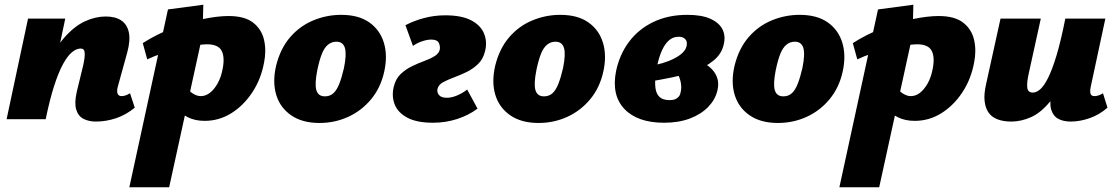

<svg xmlns="http://www.w3.org/2000/svg" viewBox="-20 -506 4740 815"><path d="M387 10Q357 10 334.5 -1.5Q312 -13 303.5 -41Q295 -69 306 -117L333 -228Q341 -264 339.5 -282Q338 -300 323 -300Q304 -300 285 -284Q266 -268 247 -233Q228 -198 209.5 -140.5Q191 -83 174 0H115Q140 -130 175.5 -214.5Q211 -299 253.5 -347Q296 -395 340.5 -415.5Q385 -436 429 -436Q470 -436 495 -419Q520 -402 527 -368Q534 -334 520 -283L480 -138Q475 -120 479 -109Q483 -98 496 -98Q503 -98 511.5 -100.5Q520 -103 532 -110L552 -49Q516 -19 473.5 -4.5Q431 10 387 10ZM8 0 99 -427H257L167 0Z M529 289 693 -466 843 -486 840 -360 698 289ZM849 7Q808 7 778 -8Q748 -23 728.5 -45Q709 -67 700 -89L766 -143Q781 -120 798.5 -109Q816 -98 832 -98Q853 -98 871 -112Q889 -126 903.5 -151.5Q918 -177 925 -213Q935 -264 920.5 -291Q906 -318 858 -318Q840 -318 809 -313Q778 -308 741.5 -299.5Q705 -291 669.5 -279.5Q634 -268 605 -254L586 -323Q644 -360 710.5 -386Q777 -412 840.5 -425Q904 -438 950 -438Q1019 -438 1055 -409.5Q1091 -381 1101 -336Q1111 -291 1101 -241Q1088 -170 1051 -114Q1014 -58 962 -25.5Q910 7 849 7Z M1336 16Q1263 16 1216 -16.5Q1169 -49 1152.5 -103.5Q1136 -158 1152 -227Q1170 -300 1211.5 -348Q1253 -396 1310 -419.5Q1367 -443 1428 -443Q1502 -443 1547.5 -411Q1593 -379 1609.5 -324.5Q1626 -270 1611 -202Q1596 -134 1555.5 -85Q1515 -36 1458 -10Q1401 16 1336 16ZM1359 -97Q1381 -97 1395.5 -110.5Q1410 -124 1420.5 -151Q1431 -178 1440 -217Q1452 -276 1444 -302.5Q1436 -329 1408 -329Q1388 -329 1372.5 -316.5Q1357 -304 1346.5 -278Q1336 -252 1327 -209Q1315 -149 1323 -123Q1331 -97 1359 -97Z M1818 15Q1749 15 1709 -6.5Q1669 -28 1655.5 -62.5Q1642 -97 1651 -136Q1659 -171 1680.5 -191.5Q1702 -212 1729 -225Q1756 -238 1782 -247.5Q1808 -257 1826 -268.5Q1844 -280 1847 -297Q1849 -312 1842 -325Q1835 -338 1810 -338Q1793 -338 1771 -330.5Q1749 -323 1733 -311L1701 -399Q1737 -418 1780.5 -429.5Q1824 -441 1870 -441Q1939 -441 1979.5 -420Q2020 -399 2034.5 -364Q2049 -329 2039 -289Q2031 -255 2009 -234Q1987 -213 1960 -200Q1933 -187 1906 -177Q1879 -167 1860 -156.5Q1841 -146 1837 -128Q1834 -114 1843.5 -102.5Q1853 -91 1877 -91Q1898 -91 1922 -101.5Q1946 -112 1963 -126L2007 -45Q1970 -17 1921 -1Q1872 15 1818 15Z M2266 16Q2193 16 2146 -16.5Q2099 -49 2082.5 -103.5Q2066 -158 2082 -227Q2100 -300 2141.5 -348Q2183 -396 2240 -419.5Q2297 -443 2358 -443Q2432 -443 2477.5 -411Q2523 -379 2539.5 -324.5Q2556 -270 2541 -202Q2526 -134 2485.5 -85Q2445 -36 2388 -10Q2331 16 2266 16ZM2289 -97Q2311 -97 2325.5 -110.5Q2340 -124 2350.5 -151Q2361 -178 2370 -217Q2382 -276 2374 -302.5Q2366 -329 2338 -329Q2318 -329 2302.5 -316.5Q2287 -304 2276.5 -278Q2266 -252 2257 -209Q2245 -149 2253 -123Q2261 -97 2289 -97Z M2799 15Q2686 15 2630.5 -43.5Q2575 -102 2595 -204Q2610 -275 2650 -328.5Q2690 -382 2753 -412.5Q2816 -443 2898 -443Q2958 -443 2995 -426.5Q3032 -410 3046.5 -382Q3061 -354 3052 -317Q3043 -277 3009.5 -249.5Q2976 -222 2929.5 -205Q2883 -188 2832.5 -177.5Q2782 -167 2738 -160L2733 -225Q2798 -235 2842.5 -258Q2887 -281 2894 -309Q2897 -319 2895 -328Q2893 -337 2884.5 -343.5Q2876 -350 2860 -350Q2835 -350 2816.5 -332Q2798 -314 2785 -280.5Q2772 -247 2764 -199Q2759 -161 2762 -134.5Q2765 -108 2779.5 -94.5Q2794 -81 2822 -81Q2835 -81 2844 -84Q2853 -87 2860 -94.5Q2867 -102 2869 -114Q2874 -133 2870 -154.5Q2866 -176 2856.5 -192.5Q2847 -209 2837 -212L2913 -259Q2940 -253 2963 -241Q2986 -229 3002.5 -211.5Q3019 -194 3025.5 -171.5Q3032 -149 3025 -121Q3016 -83 2986 -52Q2956 -21 2908.5 -3Q2861 15 2799 15Z M3282 16Q3209 16 3162 -16.5Q3115 -49 3098.5 -103.5Q3082 -158 3098 -227Q3116 -300 3157.5 -348Q3199 -396 3256 -419.5Q3313 -443 3374 -443Q3448 -443 3493.5 -411Q3539 -379 3555.5 -324.5Q3572 -270 3557 -202Q3542 -134 3501.5 -85Q3461 -36 3404 -10Q3347 16 3282 16ZM3305 -97Q3327 -97 3341.5 -110.5Q3356 -124 3366.5 -151Q3377 -178 3386 -217Q3398 -276 3390 -302.5Q3382 -329 3354 -329Q3334 -329 3318.5 -316.5Q3303 -304 3292.5 -278Q3282 -252 3273 -209Q3261 -149 3269 -123Q3277 -97 3305 -97Z M3543 289 3707 -466 3857 -486 3854 -360 3712 289ZM3863 7Q3822 7 3792 -8Q3762 -23 3742.5 -45Q3723 -67 3714 -89L3780 -143Q3795 -120 3812.5 -109Q3830 -98 3846 -98Q3867 -98 3885 -112Q3903 -126 3917.5 -151.5Q3932 -177 3939 -213Q3949 -264 3934.5 -291Q3920 -318 3872 -318Q3854 -318 3823 -313Q3792 -308 3755.5 -299.5Q3719 -291 3683.5 -279.5Q3648 -268 3619 -254L3600 -323Q3658 -360 3724.5 -386Q3791 -412 3854.5 -425Q3918 -438 3964 -438Q4033 -438 4069 -409.5Q4105 -381 4115 -336Q4125 -291 4115 -241Q4102 -170 4065 -114Q4028 -58 3976 -25.5Q3924 7 3863 7Z M4273 10Q4240 10 4215.5 1Q4191 -8 4177 -27Q4163 -46 4159.5 -76.5Q4156 -107 4166 -150L4227 -427H4398L4347 -195Q4338 -155 4340.5 -134Q4343 -113 4364 -113Q4379 -113 4395 -126.5Q4411 -140 4428.5 -174.5Q4446 -209 4464.5 -270Q4483 -331 4502 -427H4570Q4544 -293 4510 -207.5Q4476 -122 4437 -74.5Q4398 -27 4356 -8.5Q4314 10 4273 10ZM4525 10Q4493 10 4471.5 -2Q4450 -14 4442 -41.5Q4434 -69 4444 -117L4507 -427H4672L4610 -138Q4606 -119 4609 -108.5Q4612 -98 4626 -98Q4633 -98 4641.5 -100.5Q4650 -103 4662 -110L4681 -49Q4647 -19 4605.5 -4.5Q4564 10 4525 10Z"/></svg>

Font: Ysabeau Infant Black
Style: Italic
Weight: 900
Italic angle: -12°
Designer: Christian Thalmann (Catharsis Fonts)
Version: Version 2.001;gftools[0.9.30]; featfreeze: ss01,ss02,lnum